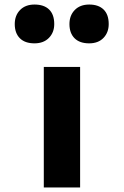

<svg xmlns="http://www.w3.org/2000/svg" viewBox="-20 -826 546 846"><path d="M173 0V-531H333V0ZM373 -635Q331 -635 308.5 -657.5Q286 -680 286 -720Q286 -758 309.5 -782Q333 -806 373 -806Q414 -806 436.5 -784Q459 -762 459 -720Q459 -683 436 -659Q413 -635 373 -635ZM132 -635Q90 -635 67.5 -657.5Q45 -680 45 -720Q45 -758 68.5 -782Q92 -806 132 -806Q174 -806 196.5 -784Q219 -762 219 -720Q219 -683 195.5 -659Q172 -635 132 -635Z"/></svg>

Font: Lexend Tera
Style: Bold
Weight: 700
Designer: Bonnie Shaver-Troup, Thomas Jockin
Foundry: Lexend
Version: Version 1.007